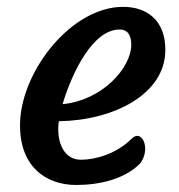

<svg xmlns="http://www.w3.org/2000/svg" viewBox="-20 -525 512 550"><path d="M37.6 -176.3C32.7 -49.3 110.8 4.9 198.2 4.9C263.7 4.9 336.4 -11.2 381.3 -56.6C413.6 -99.1 386.2 -157.2 357.4 -127.9C314.5 -85 254.4 -67.4 211.9 -67.4C164.6 -67.4 145 -113.8 147 -161.1C147 -167.5 147.9 -173.3 148.9 -177.7C305.7 -180.2 452.6 -254.9 453.6 -380.4C454.6 -467.3 399.9 -505.4 333 -505.4C185.1 -505.4 43.5 -324.2 37.6 -176.3ZM159.2 -226.6C188.5 -323.7 248 -440.4 322.3 -440.4C348.1 -440.4 356 -421.4 356 -396C355.5 -331.5 274.4 -237.8 159.2 -226.6Z"/></svg>

Font: Courgette
Style: Regular
Weight: 400
Designer: Karolina Lach
Foundry: Karolina Lach
Version: Version 1.002